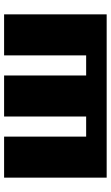

<svg xmlns="http://www.w3.org/2000/svg" viewBox="178 -718 540 936"><g transform="rotate(-90 448.0 -250.0)"><path d="M50 -500H250V-100H348V-500H548V-100H646V-500H846V0H50Z"/></g></svg>

Font: Tokeely Brookings
Style: Regular
Weight: 400
Designer: Peter Wiegel
Foundry: Peter Wiegel
Version: Version 2.001